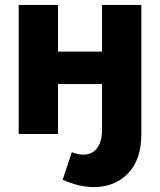

<svg xmlns="http://www.w3.org/2000/svg" viewBox="-20 -545 651 781"><path d="M56 0V-525H216V-335H395V-525H555V0H395V-203H216V0ZM362 216Q301 216 235 186L272 74Q297 84 319 84Q355 84 375 57.5Q395 31 395 -18V-139H555V0Q555 104 501 160Q447 216 362 216Z"/></svg>

Font: Raleway ExtraBold
Style: Regular
Weight: 800
Designer: Matt McInerney, Pablo Impallari, Rodrigo Fuenzalida
Foundry: Matt McInerney, Pablo Impallari, Rodrigo Fuenzalida
Version: Version 4.026